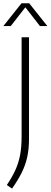

<svg xmlns="http://www.w3.org/2000/svg" viewBox="-44 -964 305 1155"><path d="M28.5 170.5 -3 149Q28.5 102.5 48 60Q67.5 17.5 76.8 -31Q86 -79.5 86 -143.5V-740H130.5V-129.5Q130.5 -68 119.8 -19.2Q109 29.5 86.5 74.8Q64 120 28.5 170.5ZM-24 -807 85.5 -944.5H131.5L241 -807H196.5L108.5 -920L20.5 -807Z"/></svg>

Font: Encode Sans SemiCondensed SemiCondensed ExtraLight
Style: Regular
Weight: 200
Width: 4
Designer: Multiple Designers
Foundry: Impallari Type
Version: Version 3.000; ttfautohint (v1.8.3) -l 8 -r 50 -G 200 -x 14 